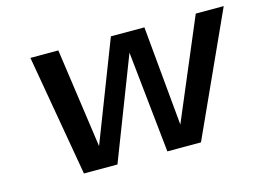

<svg xmlns="http://www.w3.org/2000/svg" viewBox="-74 -632 1045 765"><g transform="rotate(-15 448.5 -249.5)"><path d="M669.9 0 668.9 1H530.8L486.8 -418L325.2 0H187L100.1 -500H215.3L273.4 -89.8L432.1 -500H570.3L608.4 -88.9L782.2 -500H897.5Z"/></g></svg>

Font: Fivo Sans Med
Style: Regular
Weight: 450
Designer: Alexander Slobzheninov
Foundry: Alexander Slobzheninov
Version: 1.0